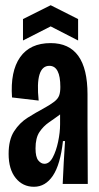

<svg xmlns="http://www.w3.org/2000/svg" viewBox="-20 -704 380 735"><path d="M110 11Q67 11 40 -22.5Q13 -56 13 -115Q13 -169 34 -201.5Q55 -234 86 -253.5Q117 -273 147 -289Q174 -304 188 -315Q202 -326 206.5 -338.5Q211 -351 211 -371Q211 -452 169 -452Q114 -452 128 -319L26 -331Q19 -431 57 -485Q95 -539 174 -539Q315 -539 315 -343V-222Q315 -166 315.5 -110.5Q316 -55 316 0H220Q222 -41 224 -82Q226 -123 229 -164H221Q211 -74 182.5 -31.5Q154 11 110 11ZM150 -77Q169 -77 182 -101.5Q195 -126 202.5 -161.5Q210 -197 210 -228V-266Q190 -251 168 -236Q146 -221 131 -198.5Q116 -176 116 -136Q116 -103 126.5 -90Q137 -77 150 -77ZM68 -549V-631L174 -684L279 -631V-549L174 -603Z"/></svg>

Font: Bricolage Grotesque 96pt Condensed Medium
Style: Regular
Weight: 500
Width: 3
Designer: Mathieu Triay
Foundry: Atelier Triay
Version: Version 1.001; ttfautohint (v1.8.4.7-5d5b);gftools[0.9.33.de